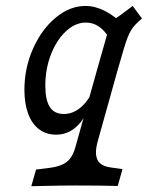

<svg xmlns="http://www.w3.org/2000/svg" viewBox="-20 -446 525 652"><path d="M62.9 -141.1Q62.9 -214.5 91.9 -280.2Q121 -346 169 -385.9Q216.9 -425.8 270.2 -425.8Q303.2 -425.8 337.1 -408.5Q371 -391.1 402.4 -358.1L350 -316.9Q336.3 -341.9 316.1 -355.6Q296 -369.4 271.8 -369.4Q235.5 -369.4 203.6 -339.5Q171.8 -309.7 152.8 -260.5Q133.9 -211.3 133.9 -154.8Q133.9 -106.5 149.2 -82.7Q164.5 -58.9 196.8 -58.9Q226.6 -58.9 252.4 -79.8Q278.2 -100.8 296 -139.5L285.5 -92.7Q269.4 -42.7 239.5 -15.7Q209.7 11.3 171 11.3Q137.1 11.3 112.9 -6.9Q88.7 -25 75.8 -59.3Q62.9 -93.5 62.9 -141.1ZM430.6 -425.8 462.1 -383.1Q436.3 -362.1 424.6 -342.3Q412.9 -322.6 400.8 -281.5L379 -206.5H308.9L356.5 -374.2Q371.8 -382.3 389.1 -394.8Q406.5 -407.3 430.6 -425.8ZM124.2 185.5 86.3 186.3 102.4 129.8 141.1 125Q170.2 121.8 188.7 114.1Q207.3 106.5 218.1 92.3Q229 78.2 235.5 55.6L308.9 -206.5H379L314.5 24.2Q304.8 55.6 306 76.2Q307.3 96.8 319.4 108.1Q331.5 119.4 355.6 122.6L396 128.2L379.8 185.5Q323.4 183.9 238.7 183.9H234.7H236.3Q187.1 183.9 124.2 185.5Z"/></svg>

Font: Playfair Micro SmCond SmLight
Style: Italic
Weight: 360
Width: 4
Italic angle: -15.6°
Designer: Claus Eggers Sørensen
Foundry: Claus Eggers Sørensen
Version: Version 2.203;Glyphs 3.3 (3326)